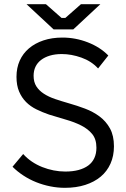

<svg xmlns="http://www.w3.org/2000/svg" viewBox="-20 -890 606 920"><path d="M291 10Q345 10 388.5 -4Q432 -18 462.5 -43.5Q493 -69 509.5 -106Q526 -143 526 -189Q526 -240 507 -274.5Q488 -309 457 -332Q426 -355 387.5 -369.5Q349 -384 310 -395Q275 -405 244 -415.5Q213 -426 190 -441Q167 -456 154 -476.5Q141 -497 141 -527Q141 -551 150 -570Q159 -589 176.5 -602.5Q194 -616 219 -623.5Q244 -631 276 -631Q322 -631 370 -614Q418 -597 450 -562L499 -624Q460 -664 401 -687Q342 -710 279 -710Q229 -710 188.5 -696.5Q148 -683 119 -658.5Q90 -634 74.5 -599.5Q59 -565 59 -522Q59 -481 71.5 -451.5Q84 -422 105 -401Q126 -380 154.5 -366Q183 -352 215 -341Q256 -328 296.5 -316.5Q337 -305 369.5 -288.5Q402 -272 422 -247.5Q442 -223 442 -182Q442 -154 432 -132.5Q422 -111 403 -97Q384 -83 356.5 -75.5Q329 -68 293 -68Q265 -68 237 -73.5Q209 -79 182.5 -89.5Q156 -100 133 -115.5Q110 -131 91 -152L40 -91Q63 -68 92 -49Q121 -30 153.5 -17Q186 -4 221 3Q256 10 291 10ZM237 -749H331L461 -870H368L293 -804H275L200 -870H107Z"/></svg>

Font: Fixel Variable
Style: Regular
Weight: 100
Width: 3
Designer: AlfaBravo + MacPaw
Foundry: Kyrylo Tkachov, Marchela Mozhyna, Serhii Makarenko, Maria Weinstein, Zakhar Kryvoshyya
Version: Version 1.211